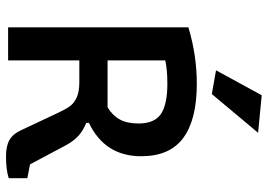

<svg xmlns="http://www.w3.org/2000/svg" viewBox="-146 -738 891 639"><g transform="rotate(90 299.5 -418.5)"><path d="M214 -692 297 -844 422 -832 293 -678ZM413 -44 357 -163Q344 -191 334 -205Q324 -219 305 -228Q286 -237 254 -237H181V0H71V-600Q164 -628 259 -628Q378 -628 439 -583Q500 -538 500 -443Q500 -322 389 -269V-260Q414 -250 431 -235Q448 -220 462 -195L527 -73L573 -64V-2Q545 7 500 7Q465 7 445 -5Q425 -17 413 -44ZM337 -331Q364 -347 377.5 -371.5Q391 -396 391 -434Q391 -487 359.5 -508.5Q328 -530 258 -530Q212 -530 181 -523V-331Z"/></g></svg>

Font: Athiti SemiBold
Style: Regular
Weight: 600
Designer: CadsonDemak Team
Foundry: CadsonDemak
Version: Version 1.032